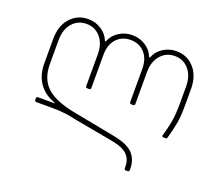

<svg xmlns="http://www.w3.org/2000/svg" viewBox="-117 -659 1209 1050"><g transform="rotate(20 487.0 -134.0)"><path d="M696 210V201Q696 159 670 132.5Q644 106 579 94L355 53Q347 51 321.5 46Q296 41 267.5 38.5Q239 36 205 36H118Q108 36 108 26V18Q108 8 118 8H212Q216 8 216 7Q216 6 206 2Q149 -19 117.5 -65Q86 -111 86 -179V-320Q86 -397 127 -442.5Q168 -488 230 -488Q273 -488 307.5 -465.5Q342 -443 356 -406Q357 -405 358.5 -405Q360 -405 361 -406Q375 -443 409.5 -465.5Q444 -488 487 -488Q530 -488 564.5 -465.5Q599 -443 613 -406Q614 -405 615.5 -405Q617 -405 618 -406Q632 -443 666.5 -465.5Q701 -488 744 -488Q806 -488 847 -442.5Q888 -397 888 -320V-229Q888 -163 881 -123Q874 -83 859 -30Q857 -24 855 -22Q853 -20 848 -20H838Q826 -20 829 -30Q844 -83 851 -123Q858 -163 858 -229V-324Q858 -386 826 -423Q794 -460 744 -460Q694 -460 662 -423Q630 -386 630 -324V-140Q630 -130 620 -130H610Q600 -130 600 -140V-332Q600 -392 568.5 -426Q537 -460 487 -460Q437 -460 405.5 -426Q374 -392 374 -332V-140Q374 -130 364 -130H354Q344 -130 344 -140V-324Q344 -386 312 -423Q280 -460 230 -460Q180 -460 148 -423Q116 -386 116 -324V-184Q116 -101 164.5 -53.5Q213 -6 329 17L579 65Q662 81 693.5 115.5Q725 150 725 202V210Q725 220 715 220H706Q696 220 696 210Z"/></g></svg>

Font: Barlow GEO Thin
Style: Regular
Weight: 100
Designer: Jeremy Tribby
Foundry: Tribby Type
Version: Version 1.408